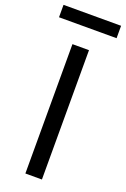

<svg xmlns="http://www.w3.org/2000/svg" viewBox="-194 -949 658 1003"><g transform="rotate(20 135.0 -448.0)"><path d="M89 0V-719H181V0ZM-25 -827V-896H295V-827Z"/></g></svg>

Font: Nunitoga
Style: Medium
Weight: 500
Designer: Vernon Adams
Foundry: Vernon Adams
Version: Version 1.0